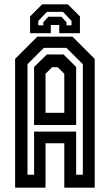

<svg xmlns="http://www.w3.org/2000/svg" viewBox="-20 -870 509 890"><path d="M50 0V-597L153 -700H316L419 -597V0H278V-206H191V0ZM107.5 -60H138V-260H333V-60H364V-572.5L288 -648H183L107.5 -572.5ZM138 -290.5V-559.5L197 -617.5H274.5L333 -559.5V-290.5ZM191 -347H278V-528L247.5 -558.5H221.5L191 -528ZM294.5 -850 350.5 -794V-716H254.5V-754H215.5V-716H119.5V-794L175.5 -850ZM272 -815H197.5L157.5 -773V-752.5H180.5V-766.5L204.5 -792.5H264.5L288.5 -766.5V-752.5H311.5V-773Z"/></svg>

Font: Tourney Condensed SemiBold
Style: Regular
Weight: 600
Width: 3
Designer: Tyler Finck
Foundry: Etcetera Type Co
Version: Version 1.010; ttfautohint (v1.8.3)